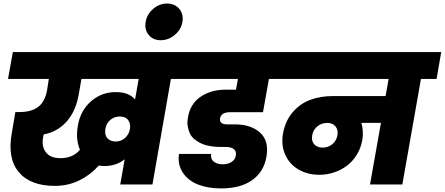

<svg xmlns="http://www.w3.org/2000/svg" viewBox="-20 -1031 2486 1073"><path d="M651.9 0 676.8 -141.1Q630.4 -103 562 -103Q546.9 -103 532.2 -106Q485.8 -53.7 423.3 -22.9Q360.8 7.8 286.1 7.8Q149.4 7.8 85 -69.1Q20.5 -146 45.9 -287.1L65.9 -404.8H87.9Q157.2 -404.8 194.8 -434.8Q232.4 -464.8 243.2 -527.8L252.9 -589.8H24.9L51.8 -740.2H1047.9L1022 -589.8H935.1L832 0ZM626 -240.2Q657.2 -240.2 679 -260Q700.7 -279.8 706.1 -310.1Q710.9 -338.9 696.5 -359.4Q682.1 -379.9 649.9 -379.9Q619.6 -379.9 597.2 -361.6Q574.7 -343.3 568.8 -311Q563.5 -277.3 580.1 -258.8Q596.7 -240.2 626 -240.2ZM317.9 -147Q387.2 -147 426.8 -193.8Q401.9 -252.9 415 -328.1Q429.7 -415 491.2 -467Q552.7 -519 633.8 -516.1Q701.7 -514.6 734.9 -475.1L754.9 -589.8H435.1L419.9 -502.9Q403.3 -407.7 351.1 -350.3Q298.8 -293 224.1 -279.8L221.2 -265.1Q211.4 -213.4 236.3 -180.2Q261.2 -147 317.9 -147Z M877.9 -806.2Q835.4 -806.2 811 -835.9Q786.6 -865.7 793.9 -908.2Q801.3 -951.7 835.9 -981.4Q870.6 -1011.2 913.6 -1011.2Q957 -1011.2 981.9 -981.4Q1006.8 -951.7 999.5 -908.2Q992.2 -865.7 956.8 -835.9Q921.4 -806.2 877.9 -806.2Z M995.6 -589.8 1022 -740.2H1612.8L1586.9 -589.8H1482.9L1449.7 -403.8H1264.6Q1216.8 -403.8 1210 -370.1Q1207 -353 1217.8 -344.5Q1228.5 -335.9 1248.5 -335.9H1293Q1382.3 -335.9 1433.6 -289.6Q1484.9 -243.2 1468.8 -153.8Q1454.1 -70.3 1389.2 -24.2Q1324.2 22 1214.8 22Q1142.6 22 1087.4 0.5Q1032.2 -21 1002.2 -65.4Q972.2 -109.9 980 -170.9H1159.7Q1156.2 -141.6 1175.3 -127.2Q1194.3 -112.8 1224.6 -112.8Q1253.9 -112.8 1274.2 -126Q1294.4 -139.2 1297.9 -161.1Q1302.2 -185.1 1286.9 -197.5Q1271.5 -210 1237.8 -210H1203.6Q1186.5 -210 1169.7 -212.2Q1152.8 -214.4 1133.3 -219.2Q1113.8 -224.1 1097.4 -232.7Q1081.1 -241.2 1065.7 -253.9Q1050.3 -266.6 1041.7 -284.2Q1033.2 -301.8 1029.1 -324.7Q1024.9 -347.7 1030.8 -377Q1043.9 -451.7 1101.8 -490.7Q1159.7 -529.8 1240.7 -529.8H1298.8L1309.6 -589.8Z M1783.7 -206.1Q1814.5 -206.1 1837.4 -225.3Q1860.4 -244.6 1865.7 -274.9Q1871.1 -304.7 1855 -324.5Q1838.9 -344.2 1808.6 -344.2Q1776.9 -344.2 1753.2 -324.5Q1729.5 -304.7 1724.6 -273.9Q1719.2 -243.7 1735.8 -224.9Q1752.4 -206.1 1783.7 -206.1ZM1557.6 -589.8 1584.5 -740.2H2445.8L2419.9 -589.8H2332.5L2228.5 0H2047.9L2108.9 -344.2H1999.5Q2012.7 -300.3 2004.9 -249Q1996.6 -202.1 1972.9 -164.6Q1949.2 -127 1916.3 -103Q1883.3 -79.1 1844.5 -66.7Q1805.7 -54.2 1764.6 -54.2Q1698.2 -54.2 1647.7 -84Q1597.2 -113.8 1573.7 -167Q1550.3 -220.2 1561.5 -285.2Q1574.7 -356 1615.7 -403.8Q1656.7 -451.7 1713.6 -472.9Q1770.5 -494.1 1840.8 -494.1H2134.8L2151.9 -589.8Z"/></svg>

Font: Poppins ExtraBold
Style: Italic
Weight: 800
Italic angle: -10°
Designer: Ninad Kale (Devanagari), Jonny Pinhorn (Latin)
Foundry: Indian Type Foundry
Version: Version 3.200;PS 1.000;hotconv 16.6.54;makeotf.lib2.5.65590